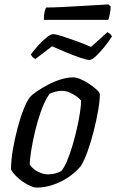

<svg xmlns="http://www.w3.org/2000/svg" viewBox="-20 -851 528 871"><path d="M148 0Q135 0 118.5 -7Q102 -14 84.5 -26Q67 -38 52.5 -52.5Q38 -67 30 -82Q30 -124 38.5 -173Q47 -222 59.5 -269.5Q72 -317 87 -355Q102 -393 116 -411Q126 -422 148 -437Q170 -452 197.5 -466.5Q225 -481 255 -490.5Q285 -500 312 -500Q326 -500 345 -492Q364 -484 383 -471.5Q402 -459 416 -446.5Q430 -434 433 -425Q433 -394 425 -348.5Q417 -303 404.5 -254Q392 -205 377 -163.5Q362 -122 347 -98Q321 -67 288 -45.5Q255 -24 218.5 -12Q182 0 148 0ZM199 -60Q207 -60 217 -61.5Q227 -63 238 -66.5Q249 -70 258 -75Q271 -90 284 -120.5Q297 -151 308.5 -190Q320 -229 329 -268.5Q338 -308 343 -341.5Q348 -375 348 -395Q338 -407 323.5 -416.5Q309 -426 293 -432.5Q277 -439 260 -439Q247 -439 233.5 -435.5Q220 -432 205 -426Q183 -394 167 -349.5Q151 -305 139.5 -257Q128 -209 121.5 -168Q115 -127 115 -104Q123 -92 136 -82Q149 -72 166 -66Q183 -60 199 -60ZM385 -579Q374 -579 344.5 -589Q315 -599 280 -613.5Q245 -628 216 -641L140 -583Q136 -585 130 -590Q124 -595 120 -604Q135 -625 154.5 -646Q174 -667 192 -681.5Q210 -696 221 -696Q234 -696 263 -686.5Q292 -677 328 -664Q364 -651 393 -638L467 -705Q475 -702 480.5 -696Q486 -690 488 -686Q473 -662 453 -637.5Q433 -613 415 -596Q397 -579 385 -579ZM179 -761Q179 -784 182.5 -798.5Q186 -813 190 -817Q220 -817 260.5 -819Q301 -821 343 -823.5Q385 -826 419.5 -828Q454 -830 472 -831L482 -822Q482 -804 478 -786Q474 -768 471 -761Z"/></svg>

Font: Texturina Medium 12pt
Style: Italic
Weight: 400
Italic angle: -11°
Version: Version 1.002